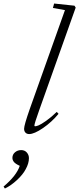

<svg xmlns="http://www.w3.org/2000/svg" viewBox="-131 -745 447 1083"><path d="M33.7 11.2Q20.5 11.2 12.7 3.2Q4.9 -4.9 4.9 -18.6Q4.9 -38.6 36.6 -129.4L235.4 -688L167.5 -700.2L174.3 -725.1L289.1 -712.9L295.9 -702.1L90.3 -124Q63 -47.9 63 -36.6Q63 -32.7 67.4 -32.7Q73.7 -32.7 87.2 -38.1Q100.6 -43.5 128.9 -63.2Q157.2 -83 189 -113.8L199.2 -103Q161.1 -56.6 111.6 -22.7Q62 11.2 33.7 11.2ZM-103.5 318.4 -110.8 307.1Q-38.1 246.1 -19.5 190.4Q-43.9 179.2 -52.5 168.5Q-61 157.7 -61 145.5Q-61 126.5 -46.4 114Q-31.7 101.6 -11.7 101.6Q8.3 101.6 20.3 115.2Q32.2 128.9 32.2 147Q32.2 176.3 14.2 209Q-1.5 239.3 -35.2 270.5Q-68.8 301.8 -103.5 318.4Z"/></svg>

Font: Elstob Light
Style: Italic
Weight: 300
Italic angle: -20°
Designer: Peter S. Baker
Version: Version 1.015